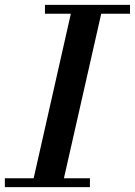

<svg xmlns="http://www.w3.org/2000/svg" viewBox="-61 -770 555 790"><path d="M-41 -36.5H77.5L230.5 -713.5H124V-750H474V-713.5H355.5L202 -36.5H309V0H-41Z"/></svg>

Font: Bodoni* 06pt Medium
Style: Italic
Weight: 500
Italic angle: -13°
Version: Version 2.3